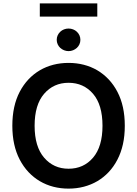

<svg xmlns="http://www.w3.org/2000/svg" viewBox="-20 -1111 815 1141"><path d="M53.3 -363.6Q53.3 -481.5 96.9 -565Q119 -607.2 149.3 -639.4Q179.7 -671.5 217 -693.4Q254.3 -715.2 297.2 -726.2Q340.2 -737.2 387.4 -737.2Q434.7 -737.2 477.6 -726.2Q520.6 -715.2 557.9 -693.4Q595.2 -671.5 625.5 -639.4Q655.9 -607.2 677.9 -565Q721.6 -481.5 721.6 -363.6Q721.6 -304 710.6 -254.3Q699.6 -204.5 677.9 -162.6Q656.2 -120.7 626.1 -88.6Q595.9 -56.5 558.8 -34.6Q521.7 -12.8 478.3 -1.4Q435 9.9 387.4 9.9Q340.2 9.9 297.1 -1.2Q253.9 -12.4 216.8 -34.3Q179.7 -56.1 149.3 -88.4Q119 -120.7 96.9 -163Q53.3 -246.8 53.3 -363.6ZM185.7 -363.6Q185.7 -239.7 242.2 -174Q298.7 -108.3 387.4 -108.3Q476.9 -108.3 533 -174Q589.1 -239.7 589.1 -363.6Q589.1 -488.3 533 -553.6Q476.6 -619 387.4 -619Q298.7 -619 242.2 -553.6Q185.7 -488.3 185.7 -363.6ZM216.6 -1012.4V-1090.9H558.2V-1012.4ZM317.1 -874.3Q317.1 -888.8 322.8 -901.1Q328.5 -913.4 338.1 -922.4Q347.7 -931.5 360.4 -936.4Q373.2 -941.4 387.4 -941.4Q401.6 -941.4 414.4 -936.4Q427.2 -931.5 436.8 -922.4Q446.4 -913.4 452.1 -901.1Q457.7 -888.8 457.7 -874.3Q457.7 -860.1 452.1 -847.7Q446.4 -835.2 436.6 -826.3Q426.8 -817.5 414.1 -812.3Q401.3 -807.2 387.4 -807.2Q373.6 -807.2 360.8 -812.3Q348 -817.5 338.2 -826.3Q328.5 -835.2 322.8 -847.7Q317.1 -860.1 317.1 -874.3Z"/></svg>

Font: Inter P Semi Bold
Style: Regular
Weight: 600
Designer: Rasmus Andersson
Foundry: rsms
Version: Version 3.018;git-588b23468